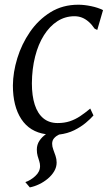

<svg xmlns="http://www.w3.org/2000/svg" viewBox="-20 -576 470 834"><path d="M90 215Q112 208 133 189Q154 170 154 145.5Q154 134.5 150.5 124Q147 113.5 143.5 101.5Q140 89.5 140 73.5Q140 52.5 151.2 35.5Q162.5 18.5 179.5 7Q109 -3 72.5 -58.8Q36 -114.5 36 -205Q36.5 -262 55.2 -323.2Q74 -384.5 110.2 -437.2Q146.5 -490 199.2 -522.8Q252 -555.5 320 -555.5Q346 -555.5 376 -549.2Q406 -543 427.5 -532L402.5 -446Q399.5 -447.5 396.5 -448.8Q393.5 -450 391 -451.5Q378.5 -470 364.5 -482Q350.5 -494 335.5 -499.8Q320.5 -505.5 303.5 -505.5Q263 -505.5 229.2 -483.8Q195.5 -462 170.8 -422.8Q146 -383.5 132.5 -330.2Q119 -277 118.5 -214Q118.5 -160 131 -121.2Q143.5 -82.5 168.5 -62Q193.5 -41.5 230.5 -41.5Q259.5 -41.5 283 -49.2Q306.5 -57 328 -71.2Q349.5 -85.5 372 -104.5L386 -74.5Q373.5 -60 352.2 -42.2Q331 -24.5 302.2 -10.2Q273.5 4 236.5 8.5Q224.5 14 215.5 23.8Q206.5 33.5 206.5 48.5Q206.5 60.5 211.5 73.8Q216.5 87 221.2 101Q226 115 226 130Q226 150 215.5 167.8Q205 185.5 187.8 200Q170.5 214.5 150.2 224.2Q130 234 109.5 238Z"/></svg>

Font: Merriweather 48pt Light
Style: Italic
Weight: 300
Italic angle: -7.8°
Version: Version 2.101